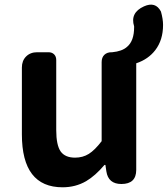

<svg xmlns="http://www.w3.org/2000/svg" viewBox="-20 -782 713 816"><path d="M246 14Q73 14 73 -211V-495Q73 -524 91 -542Q109 -560 138 -560H146H186Q201 -560 210 -551Q219 -542 219 -527V-229Q219 -165 238 -138Q257 -112 299 -112Q332 -112 357.5 -128Q383 -144 412 -182V-518Q412 -538 423.5 -549Q435 -560 454 -560H457Q499 -564 520 -583Q550 -608 550 -666Q550 -668 550 -670Q532 -728 592 -755Q641 -777 664 -733Q673 -701 673 -676Q673 -612 640 -569Q610 -530 559 -513V-256V-60Q559 0 496 0Q440 0 432 -54L428 -81H424Q385 -35 346 -12Q301 14 246 14Z"/></svg>

Font: GenSenRounded2 TW B
Style: Regular
Weight: 700
Version: Version 2.000;PS 2;hotconv 16.6.51;makeotf.lib2.5.65220 DEVE